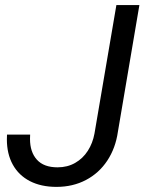

<svg xmlns="http://www.w3.org/2000/svg" viewBox="-20 -731 575 762"><path d="M441.9 -710.9H533.2L447.8 -207.5Q438.5 -143.1 405.8 -93.5Q373 -43.9 321 -16.6Q269 10.7 204.1 10.7Q143.1 10.7 98.6 -12.2Q54.2 -35.2 30.8 -77.6Q7.3 -120.1 7.3 -177.7Q7.3 -190.4 7.8 -196.8H99.6Q99.1 -190.9 99.1 -179.7Q99.1 -127.4 126.5 -97.2Q153.8 -66.9 208.5 -66.9Q247.6 -66.9 278.3 -84.5Q309.1 -102.1 328.6 -132.6Q348.1 -163.1 355 -201.2Z"/></svg>

Font: Mardoto
Style: Italic
Weight: 400
Italic angle: -12°
Designer: Christian Robertson, Vahan Hovhannisyan
Foundry: Google
Version: Version 1.000